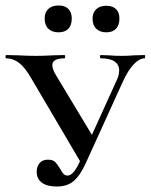

<svg xmlns="http://www.w3.org/2000/svg" viewBox="-24 -669 550 701"><path d="M-1 -456Q-4 -456 -4 -462Q-4 -468 -1 -468L43 -467Q81 -465 107 -465Q133 -465 169 -467L211 -468Q214 -468 214 -462Q214 -456 211 -456Q167 -456 167 -431Q167 -417 180 -395L321 -161L275 -69L89 -385Q67 -423 45.5 -439.5Q24 -456 -1 -456ZM411 -412Q411 -433 394.5 -444.5Q378 -456 344 -456Q341 -456 341 -462Q341 -468 344 -468L372 -467Q396 -465 421 -465Q442 -465 466 -467L504 -468Q506 -468 506 -462Q506 -456 504 -456Q485 -456 464.5 -434.5Q444 -413 425 -372L289 -73Q268 -27 244.5 -7.5Q221 12 183 12Q148 12 129 -2Q110 -16 110 -42Q110 -61 120.5 -73.5Q131 -86 151 -86Q169 -86 177.5 -77.5Q186 -69 196 -52Q203 -39 208.5 -33.5Q214 -28 223 -28Q243 -28 265 -74L403 -378Q411 -394 411 -412ZM139 -601Q139 -624 152.5 -636.5Q166 -649 190 -649Q213 -649 225.5 -636.5Q238 -624 238 -601Q238 -577 225.5 -564Q213 -551 190 -551Q166 -551 152.5 -564Q139 -577 139 -601ZM314 -601Q314 -623 327.5 -635.5Q341 -648 364 -648Q387 -648 399.5 -636Q412 -624 412 -601Q412 -577 399.5 -564Q387 -551 364 -551Q341 -551 327.5 -564Q314 -577 314 -601Z"/></svg>

Font: Cormorant Unicase SemiBold
Style: Regular
Weight: 600
Designer: Christian Thalmann (Catharsis Fonts)
Foundry: Catharsis Fonts
Version: Version 4.000